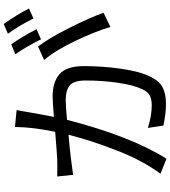

<svg xmlns="http://www.w3.org/2000/svg" viewBox="39 -926 922 1040"><g transform="rotate(-90 500.0 -406.0)"><path d="M424 -777Q417 -744 413 -717Q411 -705 402 -655Q393 -605 387 -575Q469 -582 499 -582Q575 -582 618.5 -544.5Q662 -507 662 -412Q662 -312 647.5 -210.5Q633 -109 604 -51Q581 -4 546 14Q511 32 458 32Q404 32 340 18L327 -66Q395 -45 449 -45Q481 -45 502 -55.5Q523 -66 537 -97Q560 -145 572 -230.5Q584 -316 584 -403Q584 -467 557.5 -489Q531 -511 478 -511Q446 -511 371 -504Q282 -159 160 35L79 2Q148 -90 203 -229.5Q258 -369 290 -496Q211 -489 163 -483Q82 -472 73 -471L64 -557Q109 -556 154 -557Q182 -558 306 -568Q332 -693 332 -786ZM768 -661Q812 -604 868 -493Q924 -382 951 -306L874 -269Q849 -354 797 -462Q745 -570 695 -628ZM780 -806Q818 -753 862 -669L807 -645Q765 -729 726 -784ZM890 -847Q941 -775 974 -710L920 -686Q878 -769 837 -824Z"/></g></svg>

Font: Noto Sans SC
Style: Regular
Weight: 400
Designer: Ryoko NISHIZUKA  (kana, bopomofo & ideographs); Paul D. Hunt (Latin, Greek & Cyrillic); Sandoll Communications , Soo-you
Foundry: Adobe
Version: Version 2.002;hotconv 1.0.116;makeotfexe 2.5.65601